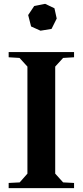

<svg xmlns="http://www.w3.org/2000/svg" viewBox="-20 -975 429 995"><path d="M363.8 -705.1V-678.2L307.1 -674.8L266.1 -629.9V-75.2L307.1 -29.8L363.8 -26.9V0H24.9V-26.9L82 -29.8L122.1 -75.2V-629.9L81.1 -674.8L24.9 -678.2V-705.1ZM126 -897 157.2 -943.8 213.9 -955.1 262.2 -932.1 273.9 -878.9 247.1 -825.2 189.9 -815.9 141.1 -837.9Z"/></svg>

Font: Ortica Angular Bold
Style: Regular
Weight: 700
Designer: Benedetta Bovani
Foundry: Collletttivo
Version: Version 2.000;Glyphs 3.1.2 (3151)